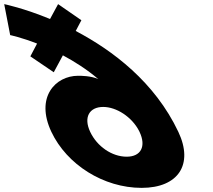

<svg xmlns="http://www.w3.org/2000/svg" viewBox="-329 -895 1033 930"><path d="M-80 -256C-5.3 -98 172.1 15 357.1 15C534.1 15 609.7 -98 535 -256C420.6 -498 216.2 -651 37.8 -745L65.2 -797L-47.6 -875L-86.6 -803C-214.7 -856 -308.6 -875 -308.6 -875L-279.7 -725C-279.7 -725 -226.5 -714 -149.4 -684L-182 -622L-68.6 -545L-24.4 -627C31.8 -597 91.7 -559 147 -512C110.4 -528 63.4 -528 49.4 -528C-60.6 -528 -159.4 -424 -80 -256ZM108 -256C74.4 -327 103.8 -377 170.8 -377C234.8 -377 309.5 -329 344.6 -261L347 -256C380.1 -186 353.7 -136 284.7 -136C212.7 -136 141.1 -186 108 -256Z"/></svg>

Font: Hussar
Style: BdOpOblFive
Weight: 700
Foundry: Cannot Into Space Fonts
Version: Version 2.00